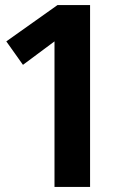

<svg xmlns="http://www.w3.org/2000/svg" viewBox="-20 -741 450 761"><path d="M337 -721H208L5 -577L71 -484L196 -577V0H337Z"/></svg>

Font: Glow Sans SC Compressed
Style: Bold
Weight: 700
Width: 2
Designer: Ryoko NISHIZUKA (kana, bopomofo & ideographs); Paul D. Hunt (Latin, Greek & Cyrillic); Sandoll Communications, Soo-young
Version: Version 0.93